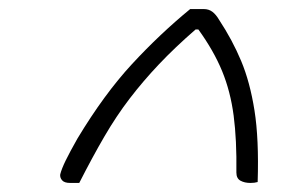

<svg xmlns="http://www.w3.org/2000/svg" viewBox="-20 -780 640 424"><path d="M400 -760H430Q441 -760 449 -754Q457 -748 464 -736Q493 -692 512.5 -645.5Q532 -599 542 -536Q552 -473 549 -378Q545 -377 541.5 -376.5Q538 -376 533 -376Q520 -376 511 -381Q502 -386 502 -399Q503 -471 496 -524.5Q489 -578 470.5 -623Q452 -668 418 -715H412Q366 -675 331 -638Q296 -601 266.5 -562.5Q237 -524 210.5 -478.5Q184 -433 155 -376H135Q122 -376 117 -382Q112 -388 113 -395Q116 -407 125 -425.5Q134 -444 151 -474Q210 -572 271.5 -638.5Q333 -705 400 -760Z"/></svg>

Font: Recursive Sn Csl St Lt
Style: Italic
Weight: 300
Italic angle: -15°
Version: Version 1.079;hotconv 1.0.112;makeotfexe 2.5.65598; ttfautoh